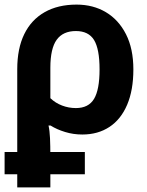

<svg xmlns="http://www.w3.org/2000/svg" viewBox="-20 -575 640 835"><path d="M0 183V86H349V183ZM55 -274Q55 -364 85.5 -426.5Q116 -489 174 -522Q232 -555 313 -555Q385 -555 440.5 -522Q496 -489 528 -426Q560 -363 560 -273Q560 -183 533 -119.5Q506 -56 456 -23Q406 10 338 10Q299 10 263 -1Q227 -12 200 -29H191Q196 -7 197.5 26Q199 59 199 103V240H55ZM310 -105Q365 -105 389 -145Q413 -185 413 -273Q413 -362 389 -401Q365 -440 310 -440Q254 -440 226.5 -402Q199 -364 199 -280V-148Q221 -127 250 -116Q279 -105 310 -105Z"/></svg>

Font: Noto Sans Mono
Style: Bold
Weight: 700
Designer: Monotype Design Team
Foundry: Monotype Imaging Inc.
Version: Version 2.014